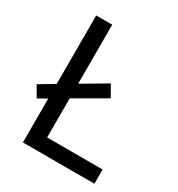

<svg xmlns="http://www.w3.org/2000/svg" viewBox="-171 -824 865 935"><g transform="rotate(30 262.0 -357.0)"><path d="M97 0V-247L48 -219L13 -279L97 -329V-714H187V-382L324 -463L360 -400L187 -300V-80H499V0Z"/></g></svg>

Font: Noto Sans Glagolitic
Style: Regular
Weight: 400
Designer: Monotype Design Team
Foundry: Monotype Imaging Inc.
Version: Version 2.004; ttfautohint (v1.8.4.7-5d5b)